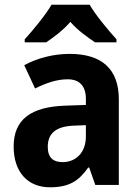

<svg xmlns="http://www.w3.org/2000/svg" viewBox="-20 -786 594 816"><path d="M361 -766H199C175 -724 120 -657 85 -619V-606H176C206 -626 247 -656 279 -693C311 -656 353 -627 384 -606H475V-619C438 -660 387 -721 361 -766ZM276 -557C207 -557 138 -539 83 -509L129 -410C178 -434 222 -449 268 -449C317 -449 345 -421 345 -366V-340L258 -337C112 -332 38 -279 38 -163C38 -56 97 10 192 10C273 10 314 -16 355 -74H359L385 0H485V-364C485 -494 411 -557 276 -557ZM294 -252 345 -254V-206C345 -137 302 -97 246 -97C207 -97 183 -115 183 -162C183 -215 213 -249 294 -252Z"/></svg>

Font: Noto Sans Gurmukhi SemiCondensed
Style: Bold
Weight: 700
Width: 4
Designer: Jelle Bosma - Monotype Design Team
Foundry: Monotype Imaging Inc.
Version: Version 2.004